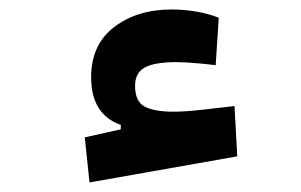

<svg xmlns="http://www.w3.org/2000/svg" viewBox="-20 -363 626 399"><path d="M166 16.1 156.2 -77.6 231 -94.2V-103.5Q169.4 -125 169.4 -202.6Q169.4 -270 217 -306.6Q264.6 -343.3 336.9 -343.3Q364.3 -343.3 389.6 -338.6Q415 -334 434.6 -326.2L428.2 -227.5Q409.2 -230 385.7 -231.9Q362.3 -233.9 346.7 -233.9Q301.8 -233.9 281.2 -222.9Q260.7 -211.9 260.7 -184.6Q260.7 -151.4 281.5 -141.1Q302.2 -130.9 339.4 -130.9Q365.7 -130.9 400.9 -135Q436 -139.2 467.3 -142.6L473.1 -38.1Z"/></svg>

Font: Cascadia Mono PL SemiBold
Style: Regular
Weight: 600
Monospace: yes
Designer: Aaron Bell
Foundry: Saja Typeworks
Version: Version 2404.023; ttfautohint (v1.8.4)